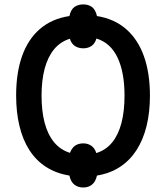

<svg xmlns="http://www.w3.org/2000/svg" viewBox="-20 -792 754 871"><path d="M357.9 58.6Q334 58.6 317.4 45.7Q300.8 32.7 294.9 4.4Q234.9 -5.4 189.5 -34.4Q144 -63.5 113.8 -110.4Q83.5 -157.2 68.4 -220Q53.2 -282.7 53.2 -358.9Q53.2 -461.9 80.3 -538.1Q107.4 -614.3 161.1 -660.6Q214.8 -707 294.9 -719.2Q301.3 -748.5 317.6 -760.3Q334 -772 357.9 -772Q380.9 -772 397 -760.3Q413.1 -748.5 419.9 -719.2Q499 -706.5 552.5 -659.7Q606 -612.8 633.1 -536.4Q660.2 -460 660.2 -357.9Q660.2 -282.2 644.8 -220Q629.4 -157.7 599.4 -111.1Q569.3 -64.5 524.4 -34.9Q479.5 -5.4 419.9 4.4Q413.6 32.7 397.2 45.7Q380.9 58.6 357.9 58.6ZM297.4 -98.6Q306.2 -121.6 321.3 -131.6Q336.4 -141.6 357.9 -141.6Q377.9 -141.6 393.6 -131.3Q409.2 -121.1 417 -97.7Q460 -110.8 488.3 -145.3Q516.6 -179.7 530.8 -233.4Q544.9 -287.1 544.9 -357.9Q544.9 -463.9 513.2 -530.8Q481.4 -597.7 417.5 -617.2Q410.6 -593.8 394.8 -583.3Q378.9 -572.8 357.9 -572.8Q336.4 -572.8 320.3 -583Q304.2 -593.3 296.9 -616.2Q253.9 -603 225.3 -568.4Q196.8 -533.7 182.6 -480.5Q168.5 -427.2 168.5 -357.9Q168.5 -288.1 182.6 -234.6Q196.8 -181.2 225.6 -146.5Q254.4 -111.8 297.4 -98.6Z"/></svg>

Font: Open Sans SemiCondensed SemiBold
Style: Regular
Weight: 600
Width: 4
Designer: Monotype Design Team
Foundry: Monotype Imaging Inc.
Version: Version 3.000